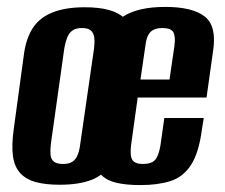

<svg xmlns="http://www.w3.org/2000/svg" viewBox="-20 -524 650 555"><path d="M153 10Q112 10 84 2.5Q56 -5 39 -23Q22 -41 17.5 -72.5Q13 -104 20 -153L50 -373Q57 -417 76.5 -445.5Q96 -474 133 -488.5Q170 -503 225 -503Q267 -503 295.5 -495Q324 -487 340.5 -470.5Q357 -454 362.5 -430Q368 -406 363 -373L333 -154Q324 -89 302.5 -53.5Q281 -18 244.5 -4Q208 10 153 10ZM162 -50Q180 -50 190 -57Q200 -64 205 -77.5Q210 -91 212 -108L252 -385Q254 -402 252.5 -415Q251 -428 243 -435.5Q235 -443 217 -443Q199 -443 189 -435.5Q179 -428 174 -415Q169 -402 166 -385L127 -108Q125 -91 126 -77.5Q127 -64 135.5 -57Q144 -50 162 -50ZM386 11Q347 11 319 5Q291 -1 273.5 -17.5Q256 -34 250 -66.5Q244 -99 252 -152L283 -377Q294 -449 336.5 -476.5Q379 -504 458 -504Q536 -504 571.5 -476.5Q607 -449 596 -377L577 -242H378L359 -105Q355 -74 362.5 -62Q370 -50 393 -50Q418 -50 428.5 -62Q439 -74 444 -105L455 -183H569L564 -152Q555 -82 532 -47Q509 -12 472.5 -0.5Q436 11 386 11ZM386 -294H470L484 -390Q488 -419 481 -431Q474 -443 449 -443Q426 -443 414.5 -431Q403 -419 400 -390Z"/></svg>

Font: Alumni Sans Thin
Style: Bold Italic
Weight: 700
Italic angle: -8°
Version: Version 1.016